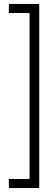

<svg xmlns="http://www.w3.org/2000/svg" viewBox="-20 -767 282 974"><path d="M130 141H25V187H179V-747H25V-701H130Z"/></svg>

Font: SpinnyJost
Style: Regular
Weight: 300
Version: Version 3.710